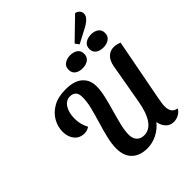

<svg xmlns="http://www.w3.org/2000/svg" viewBox="-286 -1220 1406 1406"><g transform="rotate(-45 417.0 -516.5)"><path d="M413 21Q337 21 293.5 -20.5Q250 -62 250 -141Q250 -187 263.5 -244Q277 -301 295.5 -361.5Q314 -422 328 -478Q342 -534 342 -579Q342 -618 325.5 -634Q309 -650 280 -650Q239 -650 214 -611Q189 -572 189 -509Q189 -481 195.5 -454Q202 -427 217 -399Q206 -391 192.5 -386.5Q179 -382 166 -382Q116 -382 87.5 -416.5Q59 -451 59 -505Q59 -554 84.5 -601Q110 -648 162 -678.5Q214 -709 294 -709Q382 -709 426.5 -670Q471 -631 471 -564Q471 -519 458 -464Q445 -409 428.5 -352Q412 -295 399 -241.5Q386 -188 386 -147Q386 -107 407 -85Q428 -63 463 -63Q519 -63 555.5 -116Q592 -169 609 -269L663 -577Q672 -628 698.5 -653.5Q725 -679 763 -679Q789 -679 821 -666L730 -190Q724 -159 721.5 -140.5Q719 -122 719 -107Q719 -37 776 -30Q764 -6 739 7.5Q714 21 688 21Q650 21 626 -4Q602 -29 595 -69Q561 -27 513 -3Q465 21 413 21ZM600 -869 578 -899 738 -1054Q757 -1051 769.5 -1038Q782 -1025 782 -1007Q783 -988 769.5 -971.5Q756 -955 736 -942Q716 -929 696 -919ZM491 -729Q456 -729 433.5 -745.5Q411 -762 411 -795Q411 -828 435.5 -845Q460 -862 494 -862Q530 -862 552.5 -845.5Q575 -829 575 -797Q575 -763 551 -746Q527 -729 491 -729ZM707 -729Q672 -729 649 -745.5Q626 -762 626 -795Q626 -828 650.5 -845Q675 -862 711 -862Q745 -862 768 -845.5Q791 -829 791 -797Q791 -763 766.5 -746Q742 -729 707 -729Z"/></g></svg>

Font: Sansita Swashed Medium
Style: Regular
Weight: 500
Designer: Pablo Cosgaya
Foundry: Omnibus-Type
Version: Version 1.003; ttfautohint (v1.8.3)